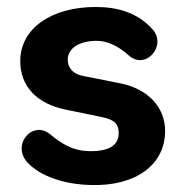

<svg xmlns="http://www.w3.org/2000/svg" viewBox="-20 -520 522 550"><path d="M240 10C369 14 453 -48 453 -145C453 -210 407 -266 321 -282L220 -302C186 -308 174 -329 174 -349C174 -381 206 -403 257 -403C284 -403 314 -392 348 -362C397 -317 459 -389 417 -436C373 -485 315 -500 254 -500C128 -500 38 -439 38 -345C38 -273 85 -223 168 -206L270 -185C306 -178 320 -166 320 -139C320 -107 298 -87 239 -87C206 -87 171 -95 124 -135C73 -178 9 -103 62 -51C108 -6 184 9 240 10Z"/></svg>

Font: SN Pro
Style: Bold
Weight: 700
Designer: Tobias Whetton
Foundry: Supernotes
Version: Version 1.003;Glyphs 3.3 (3324)